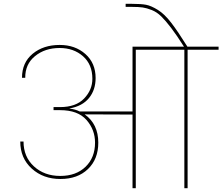

<svg xmlns="http://www.w3.org/2000/svg" viewBox="-20 -984 1163 1004"><path d="M690 0H673V-385L423 -386Q494 -335 494 -238Q494 -152 440 -100Q386 -48 296 -48Q206 -48 146 -102.5Q86 -157 86 -244H103Q103 -164 157.5 -114Q212 -64 295 -64Q378 -64 427.5 -112Q477 -160 477 -238Q477 -306 432 -357Q387 -408 294 -408H260V-424H294Q377 -424 420 -469Q463 -514 463 -572Q463 -647 414 -690Q365 -733 292 -733Q215 -733 163 -690.5Q111 -648 112 -577H95Q95 -657 151 -703Q207 -749 292 -749Q373 -749 426.5 -701.5Q480 -654 480 -576Q480 -514 445.5 -471.5Q411 -429 344 -417V-416Q373 -413 397 -401H673V-740H942Q904 -800 875 -838Q846 -876 823 -898.5Q800 -921 773.5 -931.5Q747 -942 726 -945Q705 -948 669 -948H637V-964H669Q718 -964 744 -959Q770 -954 805 -932.5Q840 -911 875 -865.5Q910 -820 960 -740H1123V-724H961V0H944V-724H690Z"/></svg>

Font: Poppins Thin
Style: Regular
Weight: 250
Designer: Ninad Kale (Devanagari), Jonny Pinhorn (Latin)
Foundry: Indian Type Foundry
Version: Version 3.200;PS 1.000;hotconv 16.6.54;makeotf.lib2.5.65590